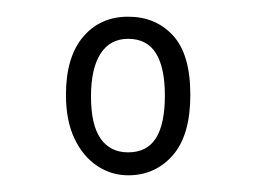

<svg xmlns="http://www.w3.org/2000/svg" viewBox="-20 -790 308 230"><path d="M133.5 -580Q113.5 -580 96.5 -591.2Q79.5 -602.5 69.2 -624Q59 -645.5 59 -676.5Q59 -721.5 79.5 -745.8Q100 -770 133.5 -770Q166.5 -770 187.2 -747.5Q208 -725 208 -676.5Q208 -628 187 -604Q166 -580 133.5 -580ZM133.5 -607.5Q156 -607.5 166.8 -624.5Q177.5 -641.5 177.5 -675.5Q177.5 -709 166.8 -726.2Q156 -743.5 133.5 -743.5Q112 -743.5 100.5 -725.8Q89 -708 89 -674.5Q89 -640.5 100.5 -624Q112 -607.5 133.5 -607.5Z"/></svg>

Font: Imbue Thin
Style: Regular
Weight: 100
Designer: Tyler Finck
Foundry: Etcetera Type Company
Version: Version 1.102